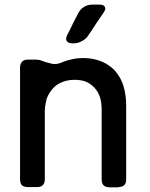

<svg xmlns="http://www.w3.org/2000/svg" viewBox="-20 -797 638 818"><path d="M266.6 -648.4Q261.7 -638.7 261.7 -631.8Q261.7 -626 264.6 -622.1Q270.5 -612.3 289.1 -612.3H293.9Q312.5 -612.3 329.1 -622.1Q346.7 -630.9 356.4 -646.5Q372.1 -668.9 388.7 -695.3Q406.2 -720.7 421.9 -744.1Q428.7 -753.9 428.7 -760.7Q427.7 -764.6 426.8 -767.6Q421.9 -777.3 404.3 -777.3H372.1Q353.5 -777.3 337.9 -767.6Q322.3 -757.8 313.5 -741.2Q302.7 -719.7 290 -695.3Q278.3 -669.9 266.6 -648.4ZM517.6 -33.2Q517.6 -137.7 517.6 -344.7Q517.6 -378.9 511.7 -407.2Q506.8 -434.6 495.1 -458Q483.4 -480.5 467.8 -498Q451.2 -514.6 430.7 -526.4Q409.2 -538.1 384.8 -543.9Q361.3 -549.8 333 -549.8Q309.6 -549.8 289.1 -544.9Q268.6 -541 251 -534.2Q222.7 -520.5 201.2 -525.4Q178.7 -530.3 155.3 -539.1Q151.4 -541 145.5 -542Q139.6 -543 133.8 -543Q122.1 -543 98.6 -543Q82 -543 74.2 -534.2Q65.4 -525.4 65.4 -508.8Q65.4 -350.6 65.4 -33.2Q65.4 -16.6 73.2 -7.8Q82 0 98.6 0Q111.3 0 137.7 0Q154.3 0 162.1 -7.8Q170.9 -16.6 170.9 -33.2Q170.9 -128.9 170.9 -322.3Q170.9 -341.8 174.8 -358.4Q177.7 -376 184.6 -390.6Q185.5 -391.6 186.5 -392.6Q187.5 -394.5 187.5 -395.5Q196.3 -410.2 207 -421.9Q217.8 -433.6 232.4 -441.4Q247.1 -449.2 262.7 -453.1Q279.3 -457 297.9 -457Q324.2 -457 345.7 -449.2Q366.2 -440.4 381.8 -423.8Q397.5 -407.2 405.3 -384.8Q413.1 -361.3 413.1 -332Q413.1 -232.4 413.1 -32.2Q413.1 -16.6 420.9 -7.8Q429.7 1 446.3 1Q459 1 485.4 1Q485.4 0 484.4 0Q501 0 509.8 -8.8Q517.6 -16.6 517.6 -33.2Z"/></svg>

Font: DeepSea
Style: Medium
Weight: 500
Designer: Stem
Version: Version 3.019;git-0a5106e0b